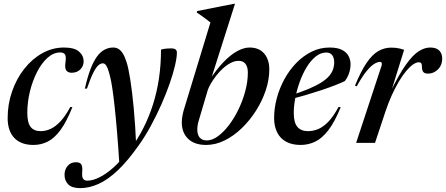

<svg xmlns="http://www.w3.org/2000/svg" viewBox="-20 -756 2360 1016"><path d="M298.5 -478.5Q263 -478.5 231.5 -450.2Q200 -422 176 -375Q152 -328 138.2 -271.5Q124.5 -215 124.5 -159Q124.5 -107 142 -84.5Q159.5 -62 195.5 -62Q221.5 -62 247.8 -74Q274 -86 300 -113.8Q326 -141.5 352 -190L363 -189Q332.5 -112 300.2 -68.2Q268 -24.5 232.8 -6.8Q197.5 11 157 11Q91 11 55.8 -26Q20.5 -63 20.5 -131.5Q20.5 -205 43.8 -272Q67 -339 108.2 -391.5Q149.5 -444 203.5 -474.2Q257.5 -504.5 318.5 -504.5Q373.5 -504.5 398 -483.2Q422.5 -462 422.5 -431.5Q422.5 -406.5 405.5 -389Q388.5 -371.5 360 -371Q339 -371 330.5 -383.8Q322 -396.5 326.5 -426.5Q331 -456.5 324 -467.5Q317 -478.5 298.5 -478.5Z M440 -287H429Q443 -349 459.2 -391Q475.5 -433 494 -457.8Q512.5 -482.5 534 -493.5Q555.5 -504.5 579 -504.5Q594.5 -504.5 606.8 -497.2Q619 -490 629.8 -473.2Q640.5 -456.5 650 -426.5Q659.5 -397 669.2 -336.2Q679 -275.5 687.5 -185.5Q696 -95.5 701 21.5L612 117Q605.5 16 599 -61.5Q592.5 -139 586.2 -195.2Q580 -251.5 574.2 -289.8Q568.5 -328 562.5 -351Q555.5 -380 549.2 -395Q543 -410 537 -415.5Q531 -421 524.5 -421Q512.5 -421 500.2 -410.2Q488 -399.5 473.5 -370.8Q459 -342 440 -287ZM653.5 48 667 37Q707.5 -17 738 -77Q768.5 -137 789.5 -203Q810.5 -269 821.2 -341.5Q832 -414 832 -493.5Q846 -497.5 859 -498.8Q872 -500 884.5 -500Q901.5 -500 908.8 -494.5Q916 -489 916 -477.5Q916 -452 906.2 -409.8Q896.5 -367.5 878.2 -315Q860 -262.5 834.8 -205.2Q809.5 -148 779 -91.5Q748.5 -35 713.5 14Q656 95.5 603.5 145.2Q551 195 501.5 217.2Q452 239.5 404.5 239.5Q361 239.5 341.2 219.8Q321.5 200 321.5 169Q321.5 141 338 121.8Q354.5 102.5 381.5 102.5Q403.5 102.5 410.5 114.5Q417.5 126.5 415 153.5Q413 181 420 190.5Q427 200 443 200Q470.5 200 506 182.5Q541.5 165 579.8 131Q618 97 653.5 48Z M1032 -119Q1028 -106 1026 -93.5Q1024 -81 1024 -70.5Q1024 -43 1036.8 -28Q1049.5 -13 1074.5 -13Q1103 -13 1133.2 -35Q1163.5 -57 1191.8 -94.2Q1220 -131.5 1242.5 -178.2Q1265 -225 1278.2 -275Q1291.5 -325 1291.5 -372Q1291.5 -401 1279.5 -417.5Q1267.5 -434 1242.5 -434Q1222 -434 1200.8 -423Q1179.5 -412 1160 -394.2Q1140.5 -376.5 1124.2 -355.5Q1108 -334.5 1096.2 -314.5Q1084.5 -294.5 1079.5 -279.5ZM1093.5 -637Q1084.5 -644.5 1073.2 -653Q1062 -661.5 1049 -670.8Q1036 -680 1021.5 -689.5L1023 -697.5L1217.5 -736H1223.5L1091.5 -321L1085.5 -327.5Q1125.5 -389 1163.2 -428Q1201 -467 1235.8 -485.8Q1270.5 -504.5 1300.5 -504.5Q1350.5 -504.5 1377.8 -473Q1405 -441.5 1405 -388.5Q1405 -335 1386.5 -279Q1368 -223 1335.2 -171.2Q1302.5 -119.5 1260 -78.2Q1217.5 -37 1169 -13Q1120.5 11 1071 11Q1009 11 975.5 -21.5Q942 -54 942 -108Q942 -123 944.8 -139.8Q947.5 -156.5 952.5 -174Z M1706.5 -478Q1677 -478 1650.8 -457Q1624.5 -436 1603.2 -401.2Q1582 -366.5 1566.5 -324Q1551 -281.5 1542.8 -238.5Q1534.5 -195.5 1534.5 -159Q1534.5 -107 1553.8 -84.5Q1573 -62 1610 -62Q1637.5 -62 1664.2 -73.2Q1691 -84.5 1717.8 -112.2Q1744.5 -140 1771.5 -190L1783 -189Q1751 -110 1717.2 -66.5Q1683.5 -23 1647.2 -6Q1611 11 1571 11Q1525.5 11 1494.2 -6Q1463 -23 1446.8 -55Q1430.5 -87 1430.5 -131.5Q1430.5 -183.5 1444.8 -236.5Q1459 -289.5 1485.2 -337.5Q1511.5 -385.5 1548 -423Q1584.5 -460.5 1629 -482.5Q1673.5 -504.5 1724 -504.5Q1764.5 -504.5 1788.8 -492.5Q1813 -480.5 1824 -460.2Q1835 -440 1835 -416Q1835 -393 1827.5 -370Q1820 -347 1805 -327Q1784.5 -317 1752.2 -304.5Q1720 -292 1681 -279Q1642 -266 1599.8 -253.5Q1557.5 -241 1516.5 -230.5L1519.5 -251.5Q1575 -269.5 1614.5 -286.2Q1654 -303 1680 -319.5Q1706 -336 1721 -353.2Q1736 -370.5 1742.2 -388.8Q1748.5 -407 1748.5 -426.5Q1748.5 -443 1743.5 -454.5Q1738.5 -466 1729.2 -472Q1720 -478 1706.5 -478Z M1999.5 -409.5Q2001.5 -417 1999.8 -422.8Q1998 -428.5 1990.5 -428.5Q1978 -428.5 1960.5 -418Q1943 -407.5 1920 -379.8Q1897 -352 1867.5 -299L1858.5 -303Q1890 -379.5 1920 -423.5Q1950 -467.5 1982 -485.8Q2014 -504 2050 -504Q2064 -504 2075 -502.8Q2086 -501.5 2096.2 -499Q2106.5 -496.5 2118.5 -492.5L2047 -262.5L2045 -267.5Q2091 -362 2127.5 -413.2Q2164 -464.5 2195.2 -484.5Q2226.5 -504.5 2256.5 -504.5Q2289 -504.5 2304.5 -488.5Q2320 -472.5 2320 -446Q2320 -422.5 2309.8 -404.8Q2299.5 -387 2282.2 -376.8Q2265 -366.5 2245 -366.5Q2228 -366.5 2220.8 -374.2Q2213.5 -382 2213 -398.5Q2213 -415.5 2209 -421Q2205 -426.5 2197 -426.5Q2182.5 -426.5 2165.2 -414.5Q2148 -402.5 2128.8 -379.5Q2109.5 -356.5 2090.5 -324.2Q2071.5 -292 2053.2 -252Q2035 -212 2019.5 -165.5L1964.5 0H1864.5Z"/></svg>

Font: Newsreader 60pt Medium
Style: Italic
Weight: 500
Italic angle: -17°
Designer: Hugues Gentile
Foundry: Production Type
Version: Version 1.003